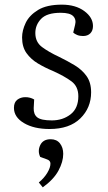

<svg xmlns="http://www.w3.org/2000/svg" viewBox="-20 -541 463 826"><path d="M203 -23Q250 -23 283.5 -49Q317 -75 317 -127Q317 -169 287.5 -191Q258 -213 207 -236Q173 -250 143 -268Q113 -286 94 -312.5Q75 -339 75 -380Q75 -410 90.5 -442.5Q106 -475 143.5 -498Q181 -521 246 -521Q305 -521 342.5 -493.5Q380 -466 380 -429Q380 -409 368.5 -397.5Q357 -386 337 -386Q323 -386 312 -390.5Q301 -395 295 -401L303 -434Q309 -457 295 -471.5Q281 -486 241 -486Q182 -486 157 -460Q132 -434 132 -399Q132 -360 161 -338.5Q190 -317 233 -297Q270 -279 301.5 -260Q333 -241 352.5 -213.5Q372 -186 372 -144Q372 -77 325.5 -31.5Q279 14 193 14Q126 14 83 -11.5Q40 -37 40 -77Q40 -101 54.5 -112Q69 -123 89 -123Q110 -123 127 -113L125 -76Q124 -49 140.5 -36Q157 -23 203 -23ZM164 265 147 244Q170 225 183.5 202.5Q197 180 197 163Q197 150 183 145L153 134Q141 109 153 83.5Q165 58 198 58Q224 58 238 76Q252 94 252 121Q252 155 231.5 193Q211 231 164 265Z"/></svg>

Font: Literata 36pt Light
Style: Italic
Weight: 300
Italic angle: -2°
Designer: Latin by Veronika Burian and Jose Scaglione. Greek by Irene Vlachou. Cyrillic by Vera Evstafieva
Foundry: TypeTogether
Version: Version 3.002